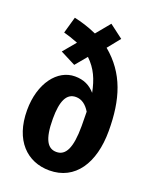

<svg xmlns="http://www.w3.org/2000/svg" viewBox="-157 -934 837 1039"><g transform="rotate(20 261.5 -414.5)"><path d="M321 -714 379 -786 301 -845 235 -765C183 -788 147 -798 104 -808L77 -713C100 -707 128 -698 161 -685L100 -612L188 -567L243 -633C294 -584 316 -531 331 -458C301 -492 265 -510 214 -510C114 -510 32 -406 32 -250C32 -76 128 16 256 16C404 16 486 -109 486 -294C486 -476 444 -612 321 -714ZM258 -91C209 -91 179 -132 179 -254C179 -356 203 -407 257 -407C290 -407 317 -387 338 -352C338 -327 339 -303 339 -270C339 -142 311 -91 258 -91Z"/></g></svg>

Font: Glow Sans TC Compressed
Style: Bold
Weight: 700
Width: 2
Designer: Ryoko NISHIZUKA (kana, bopomofo & ideographs); Paul D. Hunt (Latin, Greek & Cyrillic); Sandoll Communications, Soo-young
Version: Version 0.93